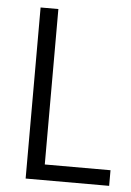

<svg xmlns="http://www.w3.org/2000/svg" viewBox="-49 -672 485 710"><g transform="rotate(5 194.0 -317.5)"><path d="M383 -58V0H73V-635H139V-58Z"/></g></svg>

Font: Gemunu Libre Light
Style: Regular
Weight: 300
Designer: Puspanada Ekanayake, Sola Matas, Pathum Egodawatta, Kosala Senevirathne
Foundry: mooniak
Version: Version 1.100